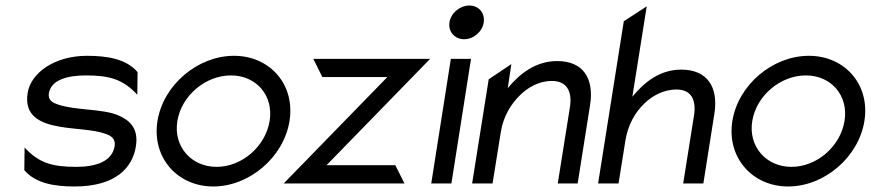

<svg xmlns="http://www.w3.org/2000/svg" viewBox="-20 -664 3152 695"><path d="M80 -327C67 -245 125 -218 193 -206C245 -196 316 -196 361 -180C382 -173 399 -162 395 -135C386 -80 328 -60 256 -60C167 -60 120 -75 69 -130L68 -48C109 0 177 11 250 11C399 11 460 -57 472 -135C482 -199 450 -229 407 -247C349 -271 251 -264 189 -286C169 -293 153 -302 157 -327C165 -375 225 -391 290 -391C379 -391 426 -376 477 -321L478 -403C437 -451 368 -462 295 -462C176 -462 91 -399 80 -327Z M550 -226C529 -95 621 11 752 11C883 11 1007 -95 1028 -226C1049 -357 958 -462 827 -462C696 -462 571 -357 550 -226ZM622 -226C637 -318 724 -391 816 -391C908 -391 971 -318 956 -226C941 -134 856 -60 764 -60C672 -60 607 -134 622 -226Z M1007 0H1444L1411 -66H1162L1537 -451H1114L1147 -385H1382Z M1607 -583C1602 -549 1626 -522 1660 -522C1694 -522 1726 -549 1731 -583C1736 -617 1713 -644 1679 -644C1645 -644 1612 -617 1607 -583ZM1541 0H1614L1685 -451H1612Z M1689 0H1763L1793 -187C1802 -243 1830 -288 1862 -319C1890 -347 1930 -371 1978 -371C2033 -371 2052 -331 2043 -276L1999 0H2071L2116 -284C2131 -379 2092 -443 1997 -443C1919 -443 1861 -397 1818 -345L1831 -432L1749 -377Z M2145 0H2219L2244 -156C2253 -212 2279 -257 2311 -288C2339 -316 2381 -340 2429 -340C2484 -340 2501 -300 2492 -245L2453 0H2526L2566 -253C2581 -348 2541 -412 2446 -412C2368 -412 2312 -366 2269 -314L2321 -641L2238 -587Z M2631 -226C2610 -95 2702 11 2833 11C2964 11 3088 -95 3109 -226C3130 -357 3039 -462 2908 -462C2777 -462 2652 -357 2631 -226ZM2703 -226C2718 -318 2805 -391 2897 -391C2989 -391 3052 -318 3037 -226C3022 -134 2937 -60 2845 -60C2753 -60 2688 -134 2703 -226Z"/></svg>

Font: Charger Sport
Style: Obl
Weight: 400
Designer: Jasper
Foundry: Cannot Into Space Fonts
Version: Version 1.1